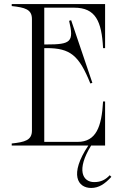

<svg xmlns="http://www.w3.org/2000/svg" viewBox="-20 -720 630 950"><path d="M347 -682C453 -682 483 -615 490 -482H500V-700H38V-690C103 -683 138 -674 138 -626V-74C138 -26 103 -17 38 -10V0H417C321 144 365 210 431 210C469 210 499 190 531 155L523 147C502 169 480 181 446 181C389 181 356 121 431 0H500V-218H490C483 -93 456 -18 364 -18H199V-482H210C328 -482 371 -446 427 -307L437 -310L332 -620L322 -617C347 -512 330 -500 210 -500H199V-682Z"/></svg>

Font: Sprat Condensed Light
Style: Regular
Weight: 300
Width: 3
Designer: Ethan Nakache
Foundry: Collletttivo
Version: Version 2.000;Glyphs 3.2 (3217)